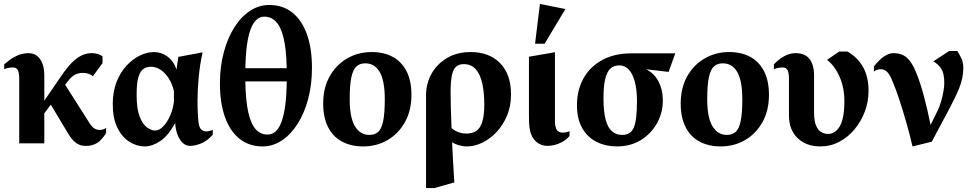

<svg xmlns="http://www.w3.org/2000/svg" viewBox="-20 -731 4958 979"><path d="M78.1 0V-328.9Q78.1 -359.9 70.9 -373.4Q63.8 -387 47.3 -387Q35.4 -387 23.2 -384.9Q11 -382.8 1.4 -378V-403Q27.6 -426 49.4 -438.4Q71.2 -450.7 90.1 -455.4Q108.9 -460 123.9 -460Q151.9 -460 169.6 -445.6Q187.4 -431.1 196.6 -405.6Q205.9 -380.1 205.9 -346V-217.5L290 -340.3Q320.2 -385 346.3 -411.3Q372.4 -437.5 397.3 -448.8Q422.2 -460.1 447.1 -460.1Q464.9 -460.1 479.3 -455.5Q493.7 -450.9 502.7 -443.9V-409.1L453.7 -342.3Q444.2 -350.6 431.2 -354.9Q418.1 -359.3 402.1 -359.3Q385.4 -359.3 368.7 -353Q352.1 -346.8 334.6 -327.4L312.1 -298.9L436.6 -103Q449.4 -82.9 461.6 -75.7Q473.9 -68.6 487.9 -68.6Q496.9 -68.6 505.2 -70.9Q513.6 -73.1 521.1 -78.9V-52.9Q497.7 -15.1 473.6 -1Q449.5 13.1 417.7 13.1Q388 13.1 367.1 -2.6Q346.3 -18.2 326.3 -51.9L239.1 -197.5L205.9 -153.3V0Z M717.8 15.6Q677 15.6 639.4 -8.3Q601.8 -32.3 578.3 -80.2Q554.9 -128.1 554.9 -199.1Q554.9 -263.7 574.4 -313.3Q593.9 -362.9 625.7 -396.9Q657.5 -430.9 694.1 -448.2Q730.6 -465.6 764.8 -465.6Q802.8 -465.6 834.2 -442.4Q865.6 -419.2 880 -376.6Q882.4 -390.4 884.8 -409.9Q887.3 -429.5 889.4 -441L1013.1 -464Q999.5 -404.1 993.3 -337.7Q987.1 -271.3 987.1 -216.4Q987.1 -182.9 988.6 -154.2Q990 -125.5 992.9 -102.9Q996 -81.1 1005.9 -71.1Q1015.7 -61 1029.9 -61Q1037.7 -61 1047.1 -63.1Q1056.4 -65.1 1064.9 -69.1V-44.1Q1034.9 -10.9 1004 1Q973.1 12.9 949 12.9Q926.4 12.9 909.4 -4.6Q892.5 -22.1 883.4 -49.2Q874.4 -76.3 873.3 -103.9Q838 -39.1 797.3 -11.8Q756.6 15.6 717.8 15.6ZM770.9 -65.4Q792.1 -65.4 812.6 -86.8Q833.1 -108.2 848.1 -142.7Q863.1 -177.1 867.1 -215.5Q866.5 -229.1 866.7 -240.7Q866.9 -252.2 867 -265.3Q859 -301.6 841.1 -330.2Q823.3 -358.8 799.6 -374.7Q775.9 -390.6 748.6 -390.6Q728.5 -390.6 712 -380.1Q695.5 -369.6 686.1 -338.9Q676.6 -308.1 676.6 -246.9Q676.6 -176 692 -136.7Q707.4 -97.4 729.6 -81.4Q751.7 -65.4 770.9 -65.4Z M1318.7 15.6Q1249.7 15.6 1200.9 -23.7Q1152.1 -63 1126.8 -134.9Q1101.4 -206.8 1101.4 -305Q1101.4 -390.4 1120.8 -463.3Q1140.1 -536.3 1174.4 -590.7Q1208.6 -645.1 1254.4 -675.4Q1300.1 -705.6 1352.6 -705.6Q1422.6 -705.6 1471.1 -666.5Q1519.6 -627.4 1545.2 -555.6Q1570.7 -483.9 1570.7 -385Q1570.7 -299.6 1551.4 -226.7Q1532 -153.7 1497.2 -99.3Q1462.5 -44.9 1416.9 -14.6Q1371.2 15.6 1318.7 15.6ZM1344.7 -44.9Q1391.8 -44.9 1416 -111.5Q1440.3 -178.1 1442.1 -316H1231Q1232.7 -215.9 1246.3 -156.7Q1259.9 -97.5 1284.6 -71.2Q1309.2 -44.9 1344.7 -44.9ZM1231.2 -383.1H1441.8Q1440 -480 1425.9 -537.6Q1411.9 -595.1 1387.2 -620.6Q1362.5 -646.1 1327.6 -646.1Q1282 -646.1 1257.7 -581.3Q1233.5 -516.4 1231.2 -383.1Z M1831.9 15.6Q1769.9 15.6 1723.7 -9.2Q1677.5 -34 1652.7 -83.1Q1627.9 -132.2 1627.9 -202.9Q1627.9 -282.5 1660.7 -341.4Q1693.5 -400.2 1749.7 -432.9Q1805.9 -465.6 1874.9 -465.6Q1937.9 -465.6 1983.1 -440.8Q2028.2 -416 2053.1 -367.4Q2077.9 -318.8 2077.9 -247.1Q2077.9 -167.9 2045.1 -108.8Q2012.3 -49.8 1956.6 -17.1Q1900.9 15.6 1831.9 15.6ZM1863.1 -43.1Q1891.5 -43.1 1908.7 -59.1Q1925.9 -75 1933.9 -114.6Q1942 -154.1 1942 -224.9Q1942 -318.4 1916.6 -363.2Q1891.1 -408.1 1841.9 -408.1Q1814.5 -408.1 1797 -391.9Q1779.5 -375.6 1771.3 -335.8Q1763.1 -295.9 1763.1 -225.1Q1763.1 -131.6 1789.8 -87.4Q1816.5 -43.1 1863.1 -43.1Z M2152.4 228V-244.9Q2152.4 -305 2180.2 -354.8Q2208 -404.6 2259.2 -435.1Q2310.4 -465.6 2380.4 -465.6Q2474.5 -465.6 2530.1 -408.9Q2585.7 -352.1 2585.7 -249.6Q2585.7 -190.6 2565.5 -141.7Q2545.2 -92.9 2511.9 -57.7Q2478.5 -22.5 2439.1 -3.4Q2399.7 15.6 2361.2 15.6Q2348.5 15.6 2334.4 13Q2320.4 10.4 2307.5 5.5Q2294.6 0.6 2285.2 -5.8Q2287.5 42.6 2290.2 94.2Q2293 145.7 2296.6 199.1L2194.3 228ZM2359.1 -50Q2386.9 -50 2407.1 -62.5Q2427.4 -75 2438.4 -107.5Q2449.4 -140 2449.4 -198Q2449.4 -260 2438.9 -306.5Q2428.4 -353 2405.4 -378.5Q2382.5 -404 2344.3 -404Q2320.6 -404 2305.9 -391.4Q2291.2 -378.9 2284.4 -348Q2277.6 -317.1 2277.6 -262.3Q2277.6 -222.3 2278.9 -175.8Q2280.1 -129.3 2282.4 -77.6Q2296.6 -65.3 2316.4 -57.6Q2336.2 -50 2359.1 -50Z M2772.1 12.9Q2737.5 12.9 2714 -8.3Q2690.5 -29.5 2683 -63.3Q2678.5 -84.3 2677.8 -104.1Q2677.1 -124 2677.1 -143V-441.7L2809.6 -464.7V-144.1Q2809.6 -122.5 2809.8 -106.5Q2810 -90.5 2814.9 -78.1Q2817.6 -67.1 2826.9 -61Q2836.1 -54.9 2849.6 -54.9Q2859 -54.9 2868.1 -56.9Q2877.2 -59 2883.9 -62V-37.4Q2865.9 -17.5 2845.2 -6.4Q2824.6 4.6 2805.5 8.7Q2786.4 12.9 2772.1 12.9ZM2708.2 -507.9 2733 -711 2862.9 -684.9 2756.9 -507.9Z M3124.9 15.6Q3068.6 15.6 3022.3 -7.4Q2975.9 -30.4 2948.9 -77.4Q2921.9 -124.4 2921.9 -194.4Q2921.9 -272.4 2955.5 -332Q2989.1 -391.6 3051.1 -425.2Q3113.1 -458.9 3199 -458.9H3423.1L3389.3 -364.3L3274.9 -377.9Q3315.2 -357.3 3337 -316.9Q3358.7 -276.5 3359.6 -224.9Q3361.5 -162 3332.3 -106.9Q3303.1 -51.9 3249.9 -18.1Q3196.8 15.6 3124.9 15.6ZM3152.9 -43.1Q3196.5 -43.1 3212.2 -81.8Q3227.9 -120.5 3227.9 -214Q3227.9 -274.6 3216.6 -315.5Q3205.4 -356.4 3185.5 -377Q3165.6 -397.6 3138.1 -397.6Q3110.1 -397.6 3092.4 -381.3Q3074.6 -365 3065.9 -328.2Q3057.1 -291.4 3057.1 -229.4Q3057.1 -163.6 3067.9 -122.1Q3078.7 -80.6 3100 -61.9Q3121.2 -43.1 3152.9 -43.1Z M3654.9 15.6Q3592.9 15.6 3546.7 -9.2Q3500.5 -34 3475.7 -83.1Q3450.9 -132.2 3450.9 -202.9Q3450.9 -282.5 3483.7 -341.4Q3516.5 -400.2 3572.7 -432.9Q3628.9 -465.6 3697.9 -465.6Q3760.9 -465.6 3806.1 -440.8Q3851.2 -416 3876.1 -367.4Q3900.9 -318.8 3900.9 -247.1Q3900.9 -167.9 3868.1 -108.8Q3835.3 -49.8 3779.6 -17.1Q3723.9 15.6 3654.9 15.6ZM3686.1 -43.1Q3714.5 -43.1 3731.7 -59.1Q3748.9 -75 3756.9 -114.6Q3765 -154.1 3765 -224.9Q3765 -318.4 3739.6 -363.2Q3714.1 -408.1 3664.9 -408.1Q3637.5 -408.1 3620 -391.9Q3602.5 -375.6 3594.3 -335.8Q3586.1 -295.9 3586.1 -225.1Q3586.1 -131.6 3612.8 -87.4Q3639.5 -43.1 3686.1 -43.1Z M4162.6 15.6Q4091.3 15.6 4047.1 -26.6Q4002.9 -68.8 4002.9 -142.4V-328Q4002.9 -360 3995.7 -373.5Q3988.5 -387 3972 -387Q3960.1 -387 3947.9 -384.9Q3935.8 -382.8 3926.1 -378V-403Q3947 -425.5 3975.8 -442.8Q4004.6 -460 4036.7 -460Q4084.7 -460 4107.8 -430Q4130.9 -400 4130.9 -346V-158.4Q4130.9 -114.4 4141.3 -90.1Q4151.7 -65.9 4168.4 -56.9Q4185 -48 4202.1 -48Q4238.8 -48 4262.1 -87.4Q4285.4 -126.9 4285.4 -216.1Q4285.4 -284.4 4260.8 -339.9Q4236.3 -395.4 4197.1 -425.9L4259.1 -468.1H4301Q4352.5 -439 4380.6 -389.2Q4408.7 -339.5 4408.7 -268Q4408.7 -212.6 4389.6 -162Q4370.4 -111.4 4336.9 -71.1Q4303.5 -30.9 4258.9 -7.6Q4214.4 15.6 4162.6 15.6Z M4632.9 15.6Q4618.1 -47.9 4600.3 -109.6Q4582.5 -171.4 4565.3 -223.8Q4548.1 -276.2 4533.1 -311.1Q4517.9 -351.4 4503 -364.7Q4488.1 -378 4472 -378Q4462.1 -378 4453.1 -375.5Q4444.1 -373 4436.1 -366V-392.4Q4460.9 -424.4 4486.4 -442.2Q4511.9 -460 4535 -460Q4578 -460 4604.5 -436.5Q4631 -413 4651.9 -360Q4673.5 -306.9 4691.7 -238.1Q4709.9 -169.4 4724.9 -93.9L4758.1 -161.1Q4770.8 -186.3 4778.5 -213.4Q4786.3 -240.6 4790.6 -265.8Q4794.9 -291 4794.9 -309.1Q4794.9 -355.3 4780.3 -379.1Q4765.8 -403 4739 -417.9L4819.3 -470.9H4861.1Q4870.1 -457.9 4881 -435.9Q4891.9 -413.9 4891.9 -385.9Q4891.9 -331.9 4870.4 -280.3Q4849 -228.8 4813.7 -163.4L4730.9 -8.4Z"/></svg>

Font: Ancizar Serif Light
Style: Regular
Weight: 300
Designer: Cesar Puertas, Viviana Monsalve, Julian Moncada, Julian Prieto, Jose Castro, Felipe Aragon, Mariel Hernandez, Sara Alarc
Version: Version 8.100